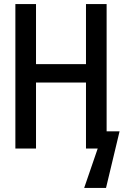

<svg xmlns="http://www.w3.org/2000/svg" viewBox="-20 -734 611 949"><path d="M56 0H158V-326H405V0H463L396 195H504L571 -85H507V-714H405V-417H158V-714H56Z"/></svg>

Font: Noto Sans Mono SemiCondensed Medium
Style: Regular
Weight: 500
Width: 4
Designer: Monotype Design Team
Foundry: Monotype Imaging Inc.
Version: Version 2.014